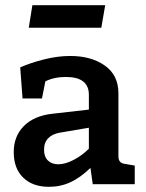

<svg xmlns="http://www.w3.org/2000/svg" viewBox="-20 -711 563 741"><path d="M500 -72V0H338L329 -63Q291 -26 252.5 -8Q214 10 169 10Q106 10 69.5 -25.5Q33 -61 33 -124Q33 -185 72 -224.5Q111 -264 182 -272L323 -288V-345Q323 -414 234 -414Q189 -414 155 -397L142 -331H67L58 -451Q99 -469 151 -482Q203 -495 251 -495Q332 -495 384.5 -458Q437 -421 437 -351V-108Q437 -95 442.5 -88Q448 -81 459 -79ZM323 -137V-218L211 -199Q182 -194 166 -177.5Q150 -161 150 -133Q150 -106 165 -91.5Q180 -77 205 -77Q232 -77 264.5 -94Q297 -111 323 -137ZM105 -691H386L371 -604H91Z"/></svg>

Font: Enriqueta SemiBold
Style: Regular
Weight: 600
Designer: Viviana Monsalve, Gustavo Ibarra
Foundry: 72Puntos
Version: Version 2.000